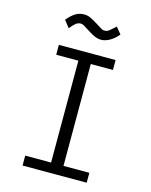

<svg xmlns="http://www.w3.org/2000/svg" viewBox="-135 -1018 870 1105"><g transform="rotate(15 300.0 -466.0)"><path d="M109 -59H263V-666H131V-725H469V-666H337V-59H491V0H109ZM278 -847Q248 -866.5 239.2 -871.2Q230.5 -876 221 -876Q205.5 -876 192 -865.2Q178.5 -854.5 161 -832L128 -874Q152 -903 175.5 -917.5Q199 -932 227 -932Q244.5 -932 257.8 -926.8Q271 -921.5 292.5 -909L306 -901Q317 -894.5 327.5 -887.5Q341 -878.5 348 -875.2Q355 -872 364 -872Q376 -872 384.5 -877.5Q393 -883 407 -896Q416 -905 426 -913L458 -874Q437 -848 410 -832Q383 -816 357 -816Q339.5 -816 321.8 -823Q304 -830 278 -847Z"/></g></svg>

Font: JuliaMono Light
Style: Regular
Weight: 300
Monospace: yes
Designer: cormullion
Foundry: corm
Version: Version 0.054; ttfautohint (v1.8.4)